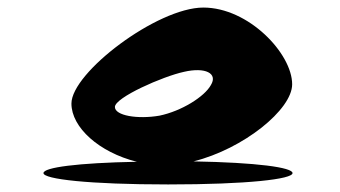

<svg xmlns="http://www.w3.org/2000/svg" viewBox="-20 -732 900 508"><path d="M95 -274C95 -258 215 -244 425 -244C635 -244 754 -258 754 -274C754 -289 660 -302 492 -305C624 -338 753 -442 753 -509C753 -590 638 -712 518 -712C396 -712 169 -540 169 -458C169 -395 242 -329 342 -304C185 -301 95 -289 95 -274ZM284 -449C284 -474 411 -530 467 -542C523 -555 557 -538 538 -507C521 -476 460 -438 402 -426C344 -416 284 -426 284 -449Z"/></svg>

Font: Ampere
Style: SCSuExt
Weight: 400
Version: Version 1